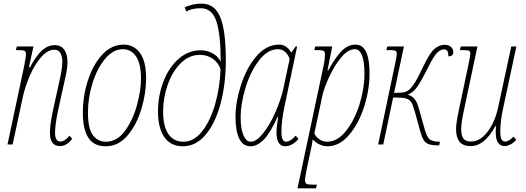

<svg xmlns="http://www.w3.org/2000/svg" viewBox="-20 -790 2874 1050"><path d="M253 -63Q253 -108 269 -183L304 -342Q321 -415 321 -453Q321 -479 311 -498.5Q301 -518 277 -518Q240 -518 204.5 -477Q169 -436 143 -376Q117 -316 105 -260L49 0H21L112 -428Q122 -481 122 -495Q122 -508 114 -512Q106 -516 77 -516H67L72 -536H163L138 -422H144Q179 -487 210.5 -515Q242 -543 279 -543Q315 -543 332 -517Q349 -491 349 -453Q349 -418 341 -383Q333 -348 332 -342L297 -183Q281 -108 281 -63Q281 -16 311 -16Q334 -16 360 -48L375 -31Q361 -12 343.5 -1.5Q326 9 309 9Q253 9 253 -63Z M433 -174Q433 -265 461 -351Q489 -437 539.5 -491.5Q590 -546 656 -546Q712 -546 745.5 -500.5Q779 -455 779 -361Q779 -280 753 -193.5Q727 -107 677 -48.5Q627 10 558 10Q493 10 463 -37Q433 -84 433 -174ZM751 -360Q751 -442 724 -481.5Q697 -521 652 -521Q599 -521 555 -468.5Q511 -416 486 -335.5Q461 -255 461 -174Q461 -88 487.5 -51.5Q514 -15 560 -15Q619 -15 662 -72.5Q705 -130 728 -211.5Q751 -293 751 -360Z M844 -180Q844 -266 873.5 -343.5Q903 -421 956.5 -468Q1010 -515 1078 -515Q1113 -515 1143.5 -498Q1174 -481 1187 -452Q1187 -604 1163 -674.5Q1139 -745 1078 -745Q1028 -745 999 -727L990 -749Q1003 -757 1029 -763.5Q1055 -770 1083 -770Q1154 -770 1184.5 -696Q1215 -622 1215 -462Q1215 -330 1186 -222.5Q1157 -115 1104 -52.5Q1051 10 980 10Q913 10 878.5 -40.5Q844 -91 844 -180ZM1186 -412Q1173 -449 1142.5 -469.5Q1112 -490 1073 -490Q1014 -490 968 -444Q922 -398 897 -326Q872 -254 872 -180Q872 -100 900.5 -57.5Q929 -15 983 -15Q1041 -15 1086 -72.5Q1131 -130 1157 -222Q1183 -314 1186 -412Z M1268 -149Q1268 -232 1298 -325.5Q1328 -419 1382.5 -482.5Q1437 -546 1506 -546Q1548 -546 1573 -502L1597 -536H1605L1535 -204Q1519 -128 1519 -69Q1519 -15 1544 -15Q1568 -15 1597 -48L1612 -31Q1597 -11 1577 -0.5Q1557 10 1540 10Q1492 10 1492 -68Q1492 -90 1501 -151H1498Q1459 -64 1423 -27Q1387 10 1350 10Q1308 10 1288 -32.5Q1268 -75 1268 -149ZM1530 -307 1564 -468Q1555 -493 1538.5 -507Q1522 -521 1501 -521Q1443 -521 1396 -459Q1349 -397 1322.5 -309Q1296 -221 1296 -149Q1296 -87 1311 -51Q1326 -15 1352 -15Q1382 -15 1418.5 -60.5Q1455 -106 1485.5 -175Q1516 -244 1530 -307Z M1747 -419Q1752 -439 1754.5 -459Q1757 -479 1757 -491Q1757 -507 1750 -511.5Q1743 -516 1717 -516H1699L1704 -536H1797L1771 -405H1775Q1817 -481 1850.5 -513.5Q1884 -546 1925 -546Q2001 -546 2001 -388Q2001 -300 1971.5 -207Q1942 -114 1889 -52Q1836 10 1771 10Q1747 10 1725.5 -1Q1704 -12 1690 -28Q1687 -1 1681 24L1658 132Q1648 185 1648 192Q1648 210 1656 215Q1664 220 1693 220H1713L1708 240H1607ZM1973 -387Q1973 -454 1959.5 -487.5Q1946 -521 1921 -521Q1883 -521 1845.5 -475.5Q1808 -430 1780 -369Q1752 -308 1743 -267L1699 -59Q1710 -39 1728.5 -27Q1747 -15 1770 -15Q1824 -15 1871 -72.5Q1918 -130 1945.5 -217.5Q1973 -305 1973 -387Z M2278 -72 2249 -178Q2238 -217 2228.5 -232Q2219 -247 2199 -252Q2179 -257 2130 -257L2076 0H2048L2138 -428Q2150 -483 2150 -495Q2150 -509 2142.5 -512.5Q2135 -516 2107 -516H2093L2098 -536H2189L2135 -282Q2172 -282 2189 -285.5Q2206 -289 2219.5 -301Q2233 -313 2252 -343Q2263 -361 2289 -415L2298 -433Q2331 -502 2357 -523.5Q2383 -545 2412 -545Q2432 -545 2445.5 -534Q2459 -523 2459 -505Q2459 -482 2432 -482Q2432 -503 2426 -511.5Q2420 -520 2408 -520Q2389 -520 2370 -501Q2351 -482 2320 -419Q2283 -345 2262 -315.5Q2241 -286 2211 -272Q2232 -266 2246.5 -249.5Q2261 -233 2272 -192L2304 -78Q2315 -41 2329.5 -28.5Q2344 -16 2382 -15H2386L2382 5H2377Q2344 5 2326 -1Q2308 -7 2297.5 -23.5Q2287 -40 2278 -72Z M2691 -66Q2691 -86 2693 -100H2689Q2629 9 2555 9Q2512 9 2493 -15Q2474 -39 2474 -84Q2474 -117 2491 -196L2540 -428Q2552 -483 2552 -495Q2552 -509 2544.5 -512.5Q2537 -516 2509 -516H2495L2500 -536H2591L2519 -196Q2502 -120 2502 -84Q2502 -50 2514 -33Q2526 -16 2555 -16Q2607 -16 2647.5 -71Q2688 -126 2704 -202L2776 -536H2804L2730 -191Q2716 -124 2716 -73Q2716 -40 2722.5 -28Q2729 -16 2743 -16Q2753 -16 2765.5 -23.5Q2778 -31 2788 -43L2803 -26Q2790 -9 2771.5 0Q2753 9 2741 9Q2691 9 2691 -66Z"/></svg>

Font: Noto Serif CondThin
Style: Italic
Weight: 250
Width: 3
Italic angle: -12°
Designer: Monotype Design Team
Foundry: Monotype Imaging Inc.
Version: Version 1.001